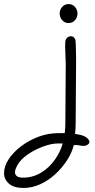

<svg xmlns="http://www.w3.org/2000/svg" viewBox="-222 -651 469 949"><path d="M117 -537Q98 -537 85.5 -551Q73 -565 73 -584Q73 -603 85.5 -617Q98 -631 117 -631Q136 -631 148.5 -617Q161 -603 161 -584Q161 -565 148.5 -551Q136 -537 117 -537ZM-106 278Q-154 278 -178 256.5Q-202 235 -202 205Q-202 171 -179.5 136.5Q-157 102 -118.5 72.5Q-80 43 -32 25Q16 7 67 7H98Q101 -17 101 -42Q101 -116 102 -189.5Q103 -263 103 -336Q103 -346 101.5 -373Q100 -400 100 -423Q100 -449 103 -455Q112 -472 128 -472Q145 -472 151 -453Q152 -449 152.5 -432.5Q153 -416 153.5 -395.5Q154 -375 154 -358Q154 -341 154 -336Q154 -263 153 -189.5Q152 -116 152 -42Q152 -16 149 11Q166 13 180.5 17Q195 21 203 27Q220 39 220 51Q220 58 211 64Q206 68 200.5 69Q195 70 190 70Q181 70 172 68Q163 66 154 66H143Q133 105 108.5 142.5Q84 180 50 211Q16 242 -24 260Q-64 278 -106 278ZM-108 227Q-60 227 -20 203Q20 179 48 140Q76 101 88 58H67Q32 58 -9.5 73.5Q-51 89 -85 112.5Q-119 136 -134 162Q-137 167 -142.5 178.5Q-148 190 -148 201Q-148 211 -139.5 219Q-131 227 -108 227Z"/></svg>

Font: Twinkle Star
Style: Regular
Weight: 400
Designer: Robert E. Leuschke
Foundry: Robert E. Leuschke
Version: Version 2.010; ttfautohint (v1.8.3)